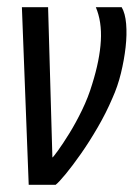

<svg xmlns="http://www.w3.org/2000/svg" viewBox="-20 -515 372 535"><path d="M60 0 41 -495H114L126 -76Q129 -78 142 -96Q155 -114 173 -143Q191 -172 208.5 -208Q226 -244 237 -281Q258 -348 261 -401.5Q264 -455 247 -495H319Q329 -478 331.5 -448.5Q334 -419 330 -383.5Q326 -348 317 -311Q308 -274 293 -241Q276 -201 252.5 -160.5Q229 -120 205.5 -86.5Q182 -53 163 -30Q144 -7 135 0Z"/></svg>

Font: Alumni Sans Medium
Style: Italic
Weight: 500
Italic angle: -8°
Designer: Robert E. Leuschke
Foundry: Robert E. Leuschke
Version: Version 1.016